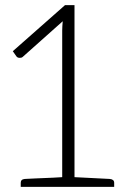

<svg xmlns="http://www.w3.org/2000/svg" viewBox="-20 -730 491 750"><path d="M426 0V-16C426 -25 420 -30 409 -31C402 -31 356 -34 271 -38V-710H234L30 -530L44 -510C47 -506 51 -504 57 -504C62 -504 66 -505 69 -508L225 -647C224 -634 223 -622 223 -611V-38C223 -38 212 -37 189 -36C166 -35 142 -34 118 -33C94 -32 80 -31 77 -31C66 -30 61 -25 61 -16V0Z"/></svg>

Font: SVN-Aleo
Style: Light
Weight: 300
Designer: Alessio Laiso
Version: Version 1.2.2